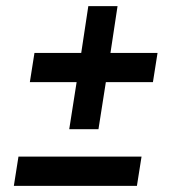

<svg xmlns="http://www.w3.org/2000/svg" viewBox="-20 -604 580 624"><path d="M205 -184 229 -337H77L92 -432H244L267 -584H362L339 -432H492L477 -337H324L300 -184ZM25 0 40 -95H440L425 0Z"/></svg>

Font: Azeri Sans SemiBold
Style: Italic
Weight: 600
Designer: Hector Gatti & Omnibus-Type (original fonts) / Cristiano Sobral (main changes and remastering)
Foundry: Omnibus-Type
Version: Version 0.07;August 21, 2020;FontCreator 13.0.0.2681 64-bit;